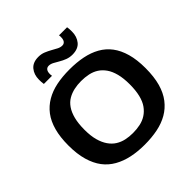

<svg xmlns="http://www.w3.org/2000/svg" viewBox="-238 -1105 1298 1298"><g transform="rotate(-45 411.0 -456.5)"><path d="M410 -102Q447 -102 480 -109Q513 -116 540 -133.5Q567 -151 587 -179Q607 -207 617.5 -250Q628 -293 628 -351Q628 -409 617 -451.5Q606 -494 586 -522.5Q566 -551 539.5 -568Q513 -585 480 -592Q447 -599 410 -599Q375 -599 343 -592Q311 -585 283.5 -569Q256 -553 236 -524Q216 -495 205 -452Q194 -409 194 -350Q194 -291 205.5 -249.5Q217 -208 237 -179Q257 -150 284 -133Q311 -116 343 -109Q375 -102 410 -102ZM411 10Q345 10 288.5 -2Q232 -14 186 -40Q140 -66 108.5 -107.5Q77 -149 59.5 -209.5Q42 -270 42 -351Q42 -431 58.5 -491Q75 -551 106.5 -592.5Q138 -634 183.5 -660.5Q229 -687 285.5 -698.5Q342 -710 411 -710Q479 -710 536 -698.5Q593 -687 638.5 -661.5Q684 -636 715.5 -594.5Q747 -553 764 -493Q781 -433 781 -353Q781 -270 764 -209.5Q747 -149 714.5 -107Q682 -65 637 -39Q592 -13 535 -1.5Q478 10 411 10ZM219 -763Q217 -775 216.5 -786Q216 -797 216 -807Q216 -855 242.5 -887Q269 -919 322 -919Q350 -919 373 -909.5Q396 -900 416.5 -888.5Q437 -877 455 -867.5Q473 -858 491 -858Q502 -858 509.5 -863.5Q517 -869 521 -879Q525 -889 525 -904Q525 -908 525 -913.5Q525 -919 523 -923H601Q603 -912 603.5 -901Q604 -890 604 -879Q604 -831 577.5 -798.5Q551 -766 496 -766Q469 -766 445.5 -775Q422 -784 402 -796Q382 -808 364 -817.5Q346 -827 329 -827Q313 -827 304 -815.5Q295 -804 295 -782Q295 -778 295.5 -773Q296 -768 297 -763Z"/></g></svg>

Font: Georama SemiExpanded SemiBold
Style: Regular
Weight: 600
Width: 6
Designer: Jean-Baptiste Levee
Foundry: Production Type
Version: Version 1.001